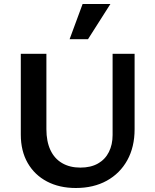

<svg xmlns="http://www.w3.org/2000/svg" viewBox="-20 -927 773 960"><path d="M359 13Q277 13 215 -19.5Q153 -52 118.5 -112Q84 -172 84 -254V-658H212V-281Q212 -220 232 -177Q252 -134 290.5 -111.5Q329 -89 382 -89Q434 -89 470 -109.5Q506 -130 524.5 -167Q543 -204 543 -252V-658H653V-281Q653 -192 616.5 -126Q580 -60 514 -23.5Q448 13 359 13ZM328 -731 393 -907H532L420 -731Z"/></svg>

Font: Ysabeau
Style: Bold
Weight: 700
Designer: Christian Thalmann (Catharsis Fonts)
Version: Version 2.000;gftools[0.9.27.dev2+g8671c4b]